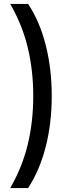

<svg xmlns="http://www.w3.org/2000/svg" viewBox="-20 -762 378 976"><path d="M32 194Q93 88 121 -27.5Q149 -143 149 -274Q149 -405 121 -520.5Q93 -636 32 -742H123Q182 -653 212.5 -532.5Q243 -412 243 -274Q243 -136 212.5 -16.5Q182 103 123 194Z"/></svg>

Font: Montserrat Thin Medium
Style: Regular
Weight: 500
Version: Version 9.000